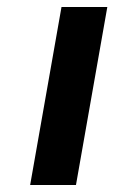

<svg xmlns="http://www.w3.org/2000/svg" viewBox="-20 -531 328 551"><path d="M66.5 0 156.5 -511H288L198 0Z"/></svg>

Font: Overpass ExtraBold
Style: Italic
Weight: 800
Italic angle: -10°
Designer: Delve Withrington, Dave Bailey, Thomas Jockin
Foundry: Delve Fonts LLC
Version: Version 4.000